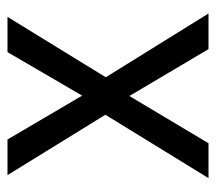

<svg xmlns="http://www.w3.org/2000/svg" viewBox="-52 -524 576 512"><g transform="rotate(-90 236.0 -268.0)"><path d="M186 -275 17 0H110L236 -211L361 0H456L286 -274L447 -536H353L237 -337L120 -536H25Z"/></g></svg>

Font: Noto Sans Arabic SemCond
Style: Regular
Weight: 400
Width: 4
Designer: Monotype Design Team, Nadine Chahine, Nizar Qandah and Khaled Hosny
Foundry: Monotype Imaging Inc.
Version: Version 2.012